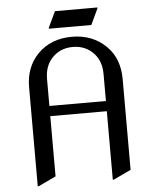

<svg xmlns="http://www.w3.org/2000/svg" viewBox="-60 -939 808 1008"><g transform="rotate(-5 344.0 -435.0)"><path d="M97.7 19.5V-502.9Q97.7 -608.4 163.6 -676.3Q232.9 -747.1 344.2 -747.1Q453.6 -747.1 524.9 -676.3Q590.8 -610.8 590.8 -502.9V-24.4L498 19.5H493.2V-341.8H195.3V-24.4L102.5 19.5ZM195.3 -395.5H493.2V-537.1Q493.2 -602.5 458 -643.1Q414.1 -693.4 344.2 -693.4Q273.9 -693.4 230.5 -643.1Q195.3 -602.1 195.3 -537.1ZM228 -799.8V-804.7L267.6 -888.7H491.2V-883.8L451.7 -799.8Z"/></g></svg>

Font: Nova Slim
Style: Book
Weight: 400
Version: Version 2.000